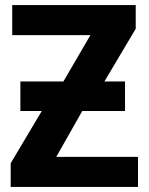

<svg xmlns="http://www.w3.org/2000/svg" viewBox="-20 -734 584 754"><path d="M60 -414V-298H144L22 -93V0H522V-118H201L303 -298H471V-414H390L513 -621V-714H28V-596H335L229 -414Z"/></svg>

Font: Noto Sans Display
Style: Bold
Weight: 700
Designer: Monotype Design Team
Foundry: Monotype Imaging Inc.
Version: Version 1.900